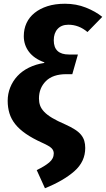

<svg xmlns="http://www.w3.org/2000/svg" viewBox="-20 -779 566 1025"><path d="M205 -17Q154 -40 118.5 -64.5Q83 -89 61.5 -116Q40 -143 30.5 -174Q21 -205 21 -241Q21 -278 34.5 -312Q48 -346 73 -373Q98 -400 134.5 -418Q171 -436 216 -443L217 -446Q162 -466 134.5 -502.5Q107 -539 107 -586Q107 -624 121.5 -655.5Q136 -687 164.5 -710Q193 -733 233.5 -746Q274 -759 327 -759Q387 -759 438.5 -738.5Q490 -718 526 -689L447 -608Q401 -647 345 -647Q308 -647 287.5 -624.5Q267 -602 267 -564Q267 -488 348 -488H396L366 -383H334Q262 -383 225 -346Q188 -309 188 -253Q188 -233 194 -216Q200 -199 215.5 -182.5Q231 -166 258.5 -149.5Q286 -133 328 -115Q359 -101 380 -87.5Q401 -74 413 -59Q425 -44 430 -27Q435 -10 435 11Q435 84 377 135Q319 186 220 226L176 129Q218 109 242.5 88.5Q267 68 267 40Q267 24 255 12Q243 0 205 -17Z"/></svg>

Font: Szlgxwxxxixliatcpuztgldltzi
Style: Regular
Weight: 700
Italic angle: -8°
Designer: Carrois Corporate & Edenspiekermann
Foundry: Carrois Corporate GbR & Edenspiekermann AG
Version: Version 2.001